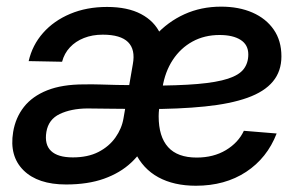

<svg xmlns="http://www.w3.org/2000/svg" viewBox="-20 -561 929 592"><path d="M183.6 7.8Q96.7 7.8 52.5 -35.9Q8.3 -79.6 20.5 -153.8Q27.8 -198.2 53.7 -231.2Q79.6 -264.2 125.5 -282.5Q171.4 -300.8 239.3 -300.8Q265.6 -301.3 289.3 -300.5Q313 -299.8 340.1 -299.1Q367.2 -298.3 402.8 -298.3L395.5 -225.1Q359.4 -225.1 321.5 -225.8Q283.7 -226.6 249 -226.6Q199.2 -226.1 164.3 -209.5Q129.4 -192.9 123 -154.3Q116.7 -115.2 137.5 -95.5Q158.2 -75.7 204.6 -75.7Q251 -75.7 283.7 -92.5Q316.4 -109.4 335.9 -137Q355.5 -164.6 360.8 -196.3L389.6 -363.3Q397.9 -408.2 374.8 -431.2Q351.6 -454.1 296.9 -454.1Q264.6 -454.1 238.8 -443.8Q212.9 -433.6 195.6 -415Q178.2 -396.5 171.4 -370.6L68.4 -372.6Q79.6 -421.9 112.8 -459.5Q146 -497.1 196.5 -518.3Q247.1 -539.6 310.1 -539.6Q373.5 -539.6 415 -517.6Q456.5 -495.6 474.4 -456.5Q492.2 -417.5 483.4 -365.7L444.8 -134.8L436.5 -133.3Q418.5 -91.3 384.5 -59.6Q350.6 -27.8 300.8 -10Q251 7.8 183.6 7.8ZM584 11.7Q516.1 11.7 468.3 -14.4Q420.4 -40.5 396 -92.3Q371.6 -144 374 -220.7Q376 -291 397.9 -349.6Q419.9 -408.2 458.5 -450.9Q497.1 -493.7 548.6 -517.1Q600.1 -540.5 661.6 -540.5Q716.8 -540.5 758.5 -522.2Q800.3 -503.9 824 -469.7Q847.7 -435.5 847.7 -387.2Q847.7 -341.3 821.5 -309.8Q795.4 -278.3 742.9 -259.5Q690.4 -240.7 611.6 -232.7Q532.7 -224.6 427.2 -224.6L438.5 -296.9Q529.3 -296.9 588.9 -302Q648.4 -307.1 682.9 -318.4Q717.3 -329.6 731.4 -348.1Q745.6 -366.7 745.6 -393.1Q745.6 -422.9 721.9 -438Q698.2 -453.1 657.2 -453.1Q610.4 -453.1 573.5 -432.9Q536.6 -412.6 512.7 -376.2Q488.8 -339.8 481 -291Q478 -272.9 475.1 -256.3Q472.2 -239.7 470.7 -226.3Q469.2 -212.9 469.2 -202.6Q469.2 -139.6 498.3 -107.4Q527.3 -75.2 586.4 -75.2Q638.2 -75.2 676.5 -98.1Q714.8 -121.1 731.9 -157.7L833 -149.4Q803.7 -73.7 738.8 -31Q673.8 11.7 584 11.7Z"/></svg>

Font: Inter 24pt Medium
Style: Italic
Weight: 500
Italic angle: -9.3988°
Designer: Rasmus Andersson
Foundry: rsms
Version: Version 4.001;git-66647c0bb